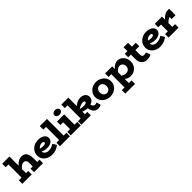

<svg xmlns="http://www.w3.org/2000/svg" viewBox="459 -2556 4629 4629"><g transform="rotate(-45 2773.5 -241.5)"><path d="M646 -119.1H726.1V0H418V-119.1H494.1V-250Q494.1 -294.4 470.5 -321.3Q446.8 -348.1 404.8 -348.1Q341.3 -348.1 266.1 -259.8V-119.1H340.8V0H20V-119.1H113.8V-566.9H20V-686H266.1V-372.1Q316.9 -430.2 364.3 -456.5Q411.6 -482.9 470.2 -482.9Q559.6 -482.9 602.8 -424.6Q646 -366.2 646 -250Z M1211.9 -172.9 1273.9 -74.2Q1171.4 14.2 1031.2 14.2Q988.8 14.2 948.5 4.4Q908.2 -5.4 873 -25.6Q837.9 -45.9 811.3 -74.2Q784.7 -102.5 769.3 -141.8Q753.9 -181.2 753.9 -227.1Q753.9 -272.5 769 -313.2Q784.2 -354 810.8 -384.5Q837.4 -415 872.6 -437.5Q907.7 -460 949.2 -471.4Q990.7 -482.9 1034.2 -482.9Q1133.3 -482.9 1195.1 -441.4Q1256.8 -399.9 1256.8 -330.1Q1256.8 -283.2 1228.3 -249.5Q1199.7 -215.8 1156 -200.4Q1112.3 -185.1 1060.1 -185.1Q976.1 -185.1 898.9 -221.2Q903.3 -169.9 942.1 -141.4Q981 -112.8 1037.1 -112.8Q1134.8 -112.8 1211.9 -172.9ZM1045.9 -366.2Q1008.8 -366.2 974.6 -348.1Q940.4 -330.1 919.9 -300.8Q967.3 -285.2 1021 -285.2Q1062 -285.6 1083.5 -297.6Q1105 -309.6 1105 -330.1Q1105 -346.2 1088.9 -356.2Q1072.8 -366.2 1045.9 -366.2Z M1546.9 -119.1H1642.6V0H1301.8V-119.1H1394.5V-566.9H1301.8V-686H1546.9Z M1831.5 -543.9Q1790.5 -543.9 1762.5 -566.2Q1734.4 -588.4 1734.4 -621.1Q1734.4 -655.8 1762.5 -678.5Q1790.5 -701.2 1831.5 -701.2Q1875 -701.2 1902.8 -678.7Q1930.7 -656.2 1930.7 -621.1Q1930.7 -587.9 1902.8 -565.9Q1875 -543.9 1831.5 -543.9ZM1917.5 -119.1H2012.7V0H1671.4V-119.1H1765.6V-352.1H1671.4V-471.2H1917.5Z M2674.3 -121.1 2703.1 -14.2Q2658.7 14.2 2597.2 14.2Q2524.9 14.2 2479.2 -36.6Q2433.6 -87.4 2425.3 -172.9Q2355.5 -176.3 2273.9 -206.1V-119.1H2354V0H2035.2V-119.1H2127.9V-566.9H2035.2V-686H2273.9V-397Q2372.1 -482.9 2475.1 -482.9Q2510.7 -482.9 2542 -473.9Q2573.2 -464.8 2598.6 -447Q2624 -429.2 2638.9 -399.2Q2653.8 -369.1 2653.3 -331.1Q2652.8 -278.8 2618.7 -242.4Q2584.5 -206.1 2531.2 -188Q2537.6 -154.3 2558.3 -131.8Q2579.1 -109.4 2610.4 -107.9Q2641.6 -106.4 2674.3 -121.1ZM2274.9 -297.9Q2349.1 -275.4 2409.2 -278.8Q2447.3 -281.2 2470.7 -292.7Q2494.1 -304.2 2494.1 -325.2Q2494.1 -359.9 2431.2 -359.9Q2402.3 -359.9 2361.1 -344.5Q2319.8 -329.1 2274.9 -297.9Z M3010.7 14.2Q2939.9 14.2 2878.4 -15.9Q2816.9 -45.9 2777.8 -103.5Q2738.8 -161.1 2738.8 -233.9Q2738.8 -307.1 2777.8 -365Q2816.9 -422.9 2878.4 -452.9Q2939.9 -482.9 3010.7 -482.9Q3051.3 -482.9 3090.8 -471.7Q3130.4 -460.4 3164.8 -438.7Q3199.2 -417 3225.6 -387.5Q3252 -357.9 3267.3 -318.1Q3282.7 -278.3 3282.7 -233.9Q3282.7 -160.6 3244.9 -103.3Q3207 -45.9 3145.3 -15.9Q3083.5 14.2 3010.7 14.2ZM2930.4 -139.2Q2962.9 -104 3010.7 -104Q3058.6 -104 3091.3 -139.2Q3124 -174.3 3124 -233.9Q3124 -293.5 3091.3 -328.6Q3058.6 -363.8 3010.7 -363.8Q2962.9 -363.8 2930.4 -328.6Q2897.9 -293.5 2897.9 -233.9Q2897.9 -174.3 2930.4 -139.2Z M3738.8 -482.9Q3796.4 -482.9 3846.2 -451.2Q3896 -419.4 3926.3 -362.1Q3956.5 -304.7 3956.5 -234.9Q3956.5 -128.4 3885 -57.1Q3813.5 14.2 3704.6 14.2Q3620.6 14.2 3554.7 -43V99.1H3646V217.8H3313V99.1H3405.8V-352.1H3313V-471.2H3554.7V-379.9Q3594.7 -428.7 3642.8 -455.8Q3690.9 -482.9 3738.8 -482.9ZM3664.6 -112.8Q3726.6 -112.8 3762.2 -147Q3797.9 -181.2 3797.9 -236.8Q3797.9 -289.1 3766.8 -322.8Q3735.8 -356.4 3684.6 -356Q3653.8 -355 3619.9 -333.3Q3585.9 -311.5 3554.7 -272V-155.8Q3613.8 -112.8 3664.6 -112.8Z M4366.7 -133.8 4409.7 -22.9Q4354.5 14.2 4267.6 14.2Q4176.8 14.2 4125.7 -44.2Q4074.7 -102.5 4074.7 -199.2V-352.1H3982.4V-471.2H4074.7V-602.1H4226.6V-471.2H4359.4V-352.1H4226.6V-199.2Q4226.6 -162.6 4243.2 -140.9Q4259.8 -119.1 4294.4 -119.1Q4335 -119.1 4366.7 -133.8Z M4895 -172.9 4957 -74.2Q4854.5 14.2 4714.4 14.2Q4671.9 14.2 4631.6 4.4Q4591.3 -5.4 4556.2 -25.6Q4521 -45.9 4494.4 -74.2Q4467.8 -102.5 4452.4 -141.8Q4437 -181.2 4437 -227.1Q4437 -272.5 4452.1 -313.2Q4467.3 -354 4493.9 -384.5Q4520.5 -415 4555.7 -437.5Q4590.8 -460 4632.3 -471.4Q4673.8 -482.9 4717.3 -482.9Q4816.4 -482.9 4878.2 -441.4Q4939.9 -399.9 4939.9 -330.1Q4939.9 -283.2 4911.4 -249.5Q4882.8 -215.8 4839.1 -200.4Q4795.4 -185.1 4743.2 -185.1Q4659.2 -185.1 4582 -221.2Q4586.4 -169.9 4625.2 -141.4Q4664.1 -112.8 4720.2 -112.8Q4817.9 -112.8 4895 -172.9ZM4729 -366.2Q4691.9 -366.2 4657.7 -348.1Q4623.5 -330.1 4603 -300.8Q4650.4 -285.2 4704.1 -285.2Q4745.1 -285.6 4766.6 -297.6Q4788.1 -309.6 4788.1 -330.1Q4788.1 -346.2 4772 -356.2Q4755.9 -366.2 4729 -366.2Z M5450.2 -482.9H5506.8V-263.2H5376V-331.1Q5356 -332 5322 -310.1Q5288.1 -288.1 5252 -249V-119.1H5347.2V0H5005.9V-119.1H5100.1V-352.1H5005.9V-471.2H5252V-368.2Q5299.3 -420.9 5352.1 -451.9Q5404.8 -482.9 5450.2 -482.9Z"/></g></svg>

Font: BioRhyme ExtraBold
Style: Regular
Weight: 800
Designer: Aoife Mooney
Foundry: Aoife Mooney Type
Version: Version 1.500;PS 001.500;hotconv 1.0.88;makeotf.lib2.5.64775